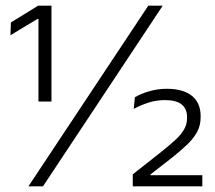

<svg xmlns="http://www.w3.org/2000/svg" viewBox="-20 -659 762 679"><path d="M116 -300V-592H112.5L17 -534.5L18.5 -579.5L115 -639H162V-300ZM80.5 0 504.5 -639H555.5L132 0ZM449.5 0V-42.5L553.5 -124.5Q581.5 -147 601.2 -165.2Q621 -183.5 631.2 -201.8Q641.5 -220 641.5 -241V-244.5Q641.5 -274.5 622.2 -289.8Q603 -305 563.5 -305Q532.5 -305 504.8 -296Q477 -287 453 -274L457 -315Q476.5 -327 506.8 -336Q537 -345 569.5 -345Q628 -345 658.8 -320Q689.5 -295 689.5 -249V-244Q689.5 -216 677.5 -193.2Q665.5 -170.5 643 -148.8Q620.5 -127 589 -102L512 -42V-31L491.5 -39.5H695.5V0Z"/></svg>

Font: Anek Latin Medium Light
Style: Regular
Weight: 300
Version: Version 1.003